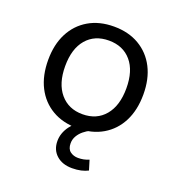

<svg xmlns="http://www.w3.org/2000/svg" viewBox="-127 -603 835 902"><g transform="rotate(20 291.0 -152.5)"><path d="M291 9Q218 9 164.5 -22.5Q111 -54 82 -111Q53 -168 53 -246Q53 -323 82 -379.5Q111 -436 164.5 -467.5Q218 -499 291 -499Q364 -499 417.5 -467.5Q471 -436 500 -379.5Q529 -323 529 -246Q529 -168 500 -111Q471 -54 417.5 -22.5Q364 9 291 9ZM291 -61Q362 -61 403 -110Q444 -159 444 -246Q444 -333 403 -381Q362 -429 291 -429Q220 -429 179 -381Q138 -333 138 -246Q138 -159 179.5 -110Q221 -61 291 -61ZM332 194Q283 194 253.5 167.5Q224 141 224 97Q224 57 250.5 21Q277 -15 321 -37L352 0Q337 7 321.5 19.5Q306 32 296 49Q286 66 286 86Q286 114 302.5 126.5Q319 139 342 139Q356 139 369 136.5Q382 134 396 128L411 177Q396 185 376 189.5Q356 194 332 194Z"/></g></svg>

Font: Nunito Sans 10pt
Style: Regular
Weight: 400
Designer: Vernon Adams
Foundry: Vernon Adams
Version: Version 3.101;gftools[0.9.27]